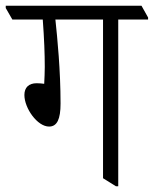

<svg xmlns="http://www.w3.org/2000/svg" viewBox="-50 -643 536 669"><path d="M121 -202C149 -202 161 -228 161 -282C161 -398 150 -509 143 -575H309V-22L354 6H362V-575H466V-582L443 -623H-30V-615L-7 -575H99C104 -507 106 -456 106 -410C106 -393 105 -368 104 -351C97 -352 87 -353 78 -353C50 -353 35 -338 35 -312C35 -266 80 -202 121 -202Z"/></svg>

Font: Noto Serif Devanagari Condensed Light
Style: Regular
Weight: 300
Width: 3
Designer: Universal Thirst, Indian Type Foundry and the Monotype Design Team
Foundry: Monotype Imaging Inc.
Version: Version 2.004